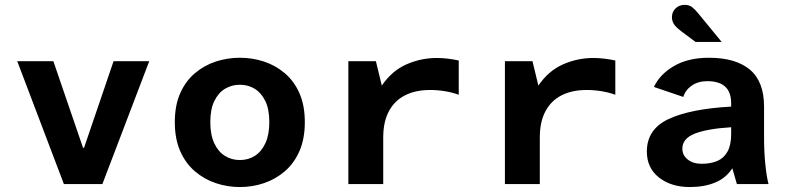

<svg xmlns="http://www.w3.org/2000/svg" viewBox="-20 -743 3200 775"><path d="M237.9 0 49.6 -496H195.4L315.2 -146.3H319.2L438.4 -496H582.4L393.3 0Z M948 12Q898 12 850.9 -3.8Q803.9 -19.6 766.4 -51.8Q728.8 -84.1 707.2 -133.5Q685.6 -182.9 685.6 -250.1Q685.6 -317.3 707.2 -366.3Q728.8 -415.3 766.4 -447.2Q803.9 -479.1 850.9 -494.5Q898 -509.9 948 -509.9Q999 -509.9 1045.7 -494.5Q1092.3 -479.1 1129.9 -447.2Q1167.4 -415.3 1188.9 -366.3Q1210.4 -317.3 1210.4 -250.1Q1210.4 -182.9 1188.9 -133.5Q1167.4 -84.1 1129.9 -51.8Q1092.3 -19.6 1045.7 -3.8Q999 12 948 12ZM948 -97Q982.1 -97 1008.8 -114Q1035.5 -131 1051.3 -165.1Q1067.1 -199.2 1067.1 -250.1Q1067.1 -302 1050.9 -335.2Q1034.7 -368.4 1008.1 -384.7Q981.4 -400.9 948 -400.9Q915.4 -400.9 888.3 -384.7Q861.3 -368.4 845.1 -335.2Q828.9 -302 828.9 -250.1Q828.9 -199.2 844.7 -165.1Q860.5 -131 887.6 -114Q914.6 -97 948 -97Z M1386.1 0V-496H1497.3L1521.1 -397.6Q1562.5 -457.9 1621.2 -483.5Q1680 -509 1742.8 -509Q1765.5 -509 1788.6 -506.1Q1811.7 -503.3 1831.7 -498.7V-360.5Q1807.3 -369.6 1777 -374.7Q1746.7 -379.8 1716.5 -379.8Q1657.3 -379.8 1615 -358.3Q1572.6 -336.8 1549.8 -294.1Q1526.9 -251.4 1526.9 -188.3V0Z M2018.1 0V-496H2129.3L2153.1 -397.6Q2194.5 -457.9 2253.2 -483.5Q2312 -509 2374.8 -509Q2397.5 -509 2420.6 -506.1Q2443.7 -503.3 2463.7 -498.7V-360.5Q2439.3 -369.6 2409 -374.7Q2378.7 -379.8 2348.5 -379.8Q2289.3 -379.8 2247 -358.3Q2204.6 -336.8 2181.8 -294.1Q2158.9 -251.4 2158.9 -188.3V0Z M2764.3 12Q2689.2 12 2640.1 -26.4Q2591 -64.8 2591 -131.4Q2591 -221.4 2678.7 -262.5Q2766.4 -303.6 2931.3 -312.7V-325.8Q2931.3 -371.3 2907 -393.4Q2882.6 -415.4 2834.9 -415.4Q2798 -415.4 2772.2 -397.5Q2746.4 -379.5 2738.2 -351.7L2619.6 -392Q2643.5 -443.4 2700.8 -476.7Q2758.1 -509.9 2841.7 -509.9Q2949.1 -509.9 3006.6 -462.1Q3064.1 -414.3 3064.1 -312.4V-187Q3064.1 -130.3 3069.2 -80.1Q3074.3 -29.9 3082.1 0H2954.4L2936 -63.8Q2910.6 -24.3 2866.7 -6.2Q2822.8 12 2764.3 12ZM2812.6 -81.9Q2848.3 -81.9 2874.9 -93.1Q2901.5 -104.3 2916.4 -130.8Q2931.3 -157.3 2931.3 -202V-229.4Q2834.1 -223.3 2784.2 -203.5Q2734.3 -183.7 2734.3 -143Q2734.3 -116.3 2756 -99.1Q2777.7 -81.9 2812.6 -81.9ZM2787.5 -573.7 2729.8 -616.9Q2705.9 -635.1 2699 -647.6Q2692.2 -660.1 2692.2 -673.9Q2692.2 -694.3 2706.6 -708.8Q2721.1 -723.4 2744 -723.4Q2761.5 -723.4 2773.2 -714.5Q2784.9 -705.6 2798.3 -689.2L2893 -573.7Z"/></svg>

Font: Atkinson Hyperlegible Mono ExtraLight
Style: Regular
Weight: 200
Monospace: yes
Designer: Elliott Scott, Megan Eiswerth, Linus Boman, Theodore Petrosky, Letters from Sweden
Foundry: Applied Design Works, Letters from Sweden
Version: Version 2.001